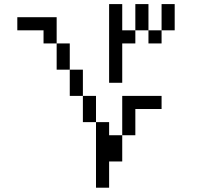

<svg xmlns="http://www.w3.org/2000/svg" viewBox="-20 -832 1040 915"><path d="M562.5 -687.5H625V-625H562.5V-437.5H500V-812.5H562.5ZM62.5 -750H250V-625H187.5V-687.5H62.5ZM250 -625H312.5V-500H250ZM312.5 -500H375V-375H312.5ZM375 -375H437.5V-250H375ZM437.5 -250H500V-187.5H562.5V-62.5H500V62.5H437.5ZM562.5 -375H750V-312.5H625V-187.5H562.5ZM625 -812.5H687.5V-687.5H625ZM687.5 -687.5H750V-625H687.5ZM750 -812.5H812.5V-687.5H750Z"/></svg>

Font: ChillBitmapSE 16px
Style: Regular
Weight: 400
Designer: Designed by Warren2060
Foundry: ChillType
Version: Version 1.000